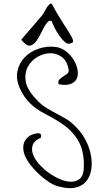

<svg xmlns="http://www.w3.org/2000/svg" viewBox="-20 -969 532 1031"><path d="M291 31.2Q271.5 26.4 245.1 9.8Q218.8 -6.8 192.9 -30.3Q167 -53.7 145 -81.5Q123 -109.4 112.3 -137.2Q101.6 -165 106 -191.4Q110.4 -217.8 136.7 -238.3Q140.6 -241.2 152.8 -246.1Q165 -251 177.2 -252.9Q189.5 -254.9 196.8 -250Q204.1 -245.1 199.2 -229.5Q165 -214.8 156.2 -191.4Q147.5 -168 156.7 -141.6Q166 -115.2 189 -88.9Q211.9 -62.5 241.2 -41.5Q270.5 -20.5 302.2 -6.8Q334 6.8 361.3 6.8Q388.7 6.8 407.7 -8.3Q426.8 -23.4 429.7 -60.5Q432.6 -108.4 423.3 -153.3Q414.1 -198.2 383.8 -238.3Q358.4 -270.5 331.5 -291Q304.7 -311.5 277.8 -327.1Q251 -342.8 224.1 -356.4Q197.3 -370.1 172.4 -388.2Q147.5 -406.2 126 -431.2Q104.5 -456.1 86.9 -494.1Q64.5 -543.9 73.7 -587.4Q83 -630.9 112.8 -661.6Q142.6 -692.4 187 -707.5Q231.4 -722.7 279.3 -716.8Q308.6 -712.9 333 -694.3Q357.4 -675.8 373.5 -650.9Q389.6 -626 395.5 -598.6Q401.4 -571.3 393.6 -550.3Q385.7 -529.3 361.8 -519Q337.9 -508.8 294.9 -516.6Q290 -533.2 298.8 -542Q307.6 -550.8 319.3 -558.1Q331.1 -565.4 340.8 -572.8Q350.6 -580.1 348.6 -593.8Q340.8 -641.6 312.5 -662.6Q284.2 -683.6 249.5 -683.1Q214.8 -682.6 181.6 -663.6Q148.4 -644.5 130.4 -612.3Q112.3 -580.1 117.2 -537.6Q122.1 -495.1 164.1 -447.3Q195.3 -411.1 223.6 -393.1Q252 -375 279.8 -360.8Q307.6 -346.7 336.9 -329.1Q366.2 -311.5 398.4 -276.4Q425.8 -246.1 444.3 -207.5Q462.9 -168.9 469.2 -129.4Q475.6 -89.8 469.2 -54.2Q462.9 -18.6 441.9 5.9Q420.9 30.3 383.8 38.6Q346.7 46.9 291 31.2ZM118.2 -731.4Q116.2 -733.4 106.9 -742.2Q97.7 -751 94.7 -754.9Q93.8 -755.9 109.9 -774.4Q126 -793 146.5 -816.9Q167 -840.8 186.5 -863.3Q206.1 -885.7 211.9 -894.5Q219.7 -907.2 228 -922.9Q236.3 -938.5 250 -949.2H257.8Q286.1 -895.5 311.5 -856.4Q336.9 -817.4 353 -791.5Q369.1 -765.6 372.1 -752Q375 -738.3 358.4 -736.3Q344.7 -729.5 329.1 -742.7Q313.5 -755.9 298.8 -776.9Q284.2 -797.9 272.9 -820.3Q261.7 -842.8 257.8 -855.5Q246.1 -861.3 236.3 -851.1Q226.6 -840.8 216.8 -823.2Q207 -805.7 196.8 -784.7Q186.5 -763.7 174.8 -748Q163.1 -732.4 148.9 -726.1Q134.8 -719.7 118.2 -731.4Z"/></svg>

Font: Give You Glory
Style: Regular
Weight: 400
Designer: Kimberly Geswein
Foundry: Kimberly Geswein
Version: Version 1.002